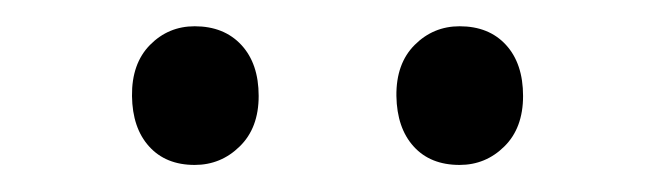

<svg xmlns="http://www.w3.org/2000/svg" viewBox="-20 -767 491 144"><path d="M324.7 -643.3Q302.7 -643.3 290.2 -657.2Q277.7 -671 277.3 -695Q277 -719.3 291 -733.3Q305 -747.3 324.7 -747.3Q346.7 -747.3 359.5 -733.3Q372.3 -719.3 372.3 -695Q372.3 -671 358.3 -657.2Q344.3 -643.3 324.7 -643.3ZM126 -643.3Q104.3 -643.3 91.8 -657.2Q79.3 -671 79 -695Q78.7 -719.3 92.5 -733.3Q106.3 -747.3 126 -747.3Q148 -747.3 161 -733.3Q174 -719.3 174 -695Q174 -671 159.8 -657.2Q145.7 -643.3 126 -643.3Z"/></svg>

Font: Bitter Thin
Style: Regular
Weight: 100
Designer: Sol Matas, and Bitter project Authors
Foundry: Sol Matas
Version: Version 2.002